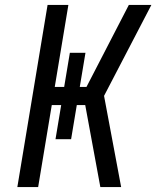

<svg xmlns="http://www.w3.org/2000/svg" viewBox="-20 -755 640 775"><path d="M50 0 172 -735H256L201 -404H239L262 -542H325L302 -404H329L500 -735H591L400 -368L469 0H385L324 -331H290L267 -193H204L227 -331H189L134 0Z"/></svg>

Font: Iosevka Curly Extended Oblique
Style: Regular
Weight: 400
Width: 7
Italic angle: -9°
Monospace: yes
Designer: Belleve Invis
Foundry: Belleve Invis
Version: Version 11.1.0; ttfautohint (v1.8.3)